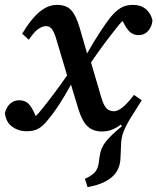

<svg xmlns="http://www.w3.org/2000/svg" viewBox="-31 -524 645 787"><path d="M-11 -61Q-5 -85 10.5 -99Q26 -113 47 -113Q71 -113 85 -99.5Q99 -86 112 -56L115 -48Q125 -57 137 -72Q193 -141 244 -215L199 -366Q190 -395 181 -406Q172 -417 157 -417Q144 -417 127 -406Q110 -395 87 -361L60 -386Q95 -445 130 -474.5Q165 -504 203 -504Q241 -504 261 -482Q281 -460 295 -412L326 -305Q355 -356 379 -392.5Q403 -429 420 -451Q442 -478 463 -491Q484 -504 514 -504Q546 -504 566.5 -487Q587 -470 594 -441Q592 -415 576.5 -397.5Q561 -380 538 -380Q516 -380 502 -392.5Q488 -405 476 -430L471 -438Q467 -434 462.5 -429Q458 -424 454 -419Q426 -384 397.5 -346Q369 -308 342 -268L384 -125Q394 -91 406 -79.5Q418 -68 436 -68Q468 -68 518 -135L550 -113Q527 -76 507.5 -45.5Q488 -15 476.5 13Q465 41 465 74L463 121Q462 173 427 202.5Q392 232 328 243L317 209Q340 199 354.5 185.5Q369 172 373 148L378 113Q383 81 403.5 55.5Q424 30 469 -7L464 -13Q427 15 388 15Q350 15 327.5 -6.5Q305 -28 290 -78L260 -177Q235 -132 212.5 -97Q190 -62 168 -36Q149 -11 129.5 1.5Q110 14 79 14Q44 14 18.5 -5Q-7 -24 -11 -61Z"/></svg>

Font: Source Serif 4 SmText Semibold
Style: Italic
Weight: 600
Italic angle: -12°
Designer: Frank Grießhammer
Foundry: Adobe
Version: Version 4.005;hotconv 1.1.0;makeotfexe 2.6.0